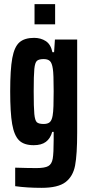

<svg xmlns="http://www.w3.org/2000/svg" viewBox="-20 -700 430 923"><path d="M53 195V106Q115 108 155 108Q195 108 212 98.5Q229 89 233.5 62.5Q238 36 238 -28V-66H231Q222 -34 200.5 -18Q179 -2 142 -2Q95 -2 71.5 -25.5Q48 -49 38.5 -103.5Q29 -158 29 -261Q29 -366 39 -420.5Q49 -475 73.5 -496.5Q98 -518 144 -518Q176 -518 200 -502.5Q224 -487 232 -449H240L244 -510H351V-63Q351 43 341 95.5Q331 148 295 175.5Q259 203 180 203Q109 203 53 195ZM233 -144Q236 -160 237 -190.5Q238 -221 238 -261Q238 -346 234 -369Q230 -397 220 -406.5Q210 -416 190 -416Q167 -416 157.5 -407.5Q148 -399 145 -368.5Q142 -338 142 -261Q142 -183 145 -152Q148 -121 157 -112.5Q166 -104 190 -104Q209 -104 219 -112.5Q229 -121 233 -144ZM146 -680H245V-583H146Z"/></svg>

Font: Saira ExtraCondensed
Style: Bold
Weight: 700
Width: 2
Designer: Hector Gatti with collaboration of the Omnibus-Type team
Foundry: Omnibus-Type
Version: Version 0.072; ttfautohint (v1.8)